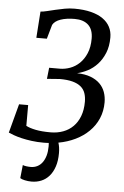

<svg xmlns="http://www.w3.org/2000/svg" viewBox="-63 -795 690 1067"><g transform="rotate(5 282.0 -262.0)"><path d="M47.9 -194.8H98.6V-79.1Q118.2 -68.4 152.1 -61.5Q186 -54.7 235.4 -54.7Q273.4 -54.7 305.7 -66.7Q337.9 -78.6 361.3 -102.1Q384.8 -125.5 397.9 -160.2Q411.1 -194.8 411.1 -240.7Q411.1 -267.1 403.8 -288.3Q396.5 -309.6 379.2 -324.2Q361.8 -338.9 333 -346.7Q304.2 -354.5 261.2 -354.5L189.9 -349.1L196.8 -411.6H256.3Q284.7 -411.6 313.5 -422.1Q342.3 -432.6 365.5 -454.8Q388.7 -477.1 403.3 -511.2Q418 -545.4 418 -593.3Q418 -644 391.1 -669.2Q364.3 -694.3 314.9 -694.3Q268.6 -694.3 236.3 -683.1Q204.1 -671.9 192.4 -650.4L169.9 -571.3H111.3L121.6 -718.3Q136.7 -719.2 157.7 -724.4Q178.7 -729.5 203.4 -735.4Q228 -741.2 254.6 -746.1Q281.2 -751 308.6 -751Q360.8 -751 400.6 -741Q440.4 -731 467 -712.4Q493.7 -693.8 507.3 -667.7Q521 -641.6 521 -608.9Q521 -559.1 505.6 -521.7Q490.2 -484.4 466.1 -458.3Q441.9 -432.1 412.1 -416.7Q382.3 -401.4 354 -395Q398.4 -394 429.9 -382.1Q461.4 -370.1 481.4 -350.3Q501.5 -330.6 511 -304Q520.5 -277.3 520.5 -246.6Q520.5 -197.3 502.7 -156.2Q484.9 -115.2 453.1 -84Q421.4 -52.7 378.2 -31.7Q335 -10.7 284.2 -1.5Q288.1 9.8 290.3 24.4Q292.5 39.1 292.5 56.2Q292.5 99.6 281.7 131.6Q271 163.6 252.4 184.8Q233.9 206.1 208.7 216.6Q183.6 227.1 154.3 227.1Q134.8 227.1 116.7 223.1Q98.6 219.2 90.3 213.4L98.1 139.6Q101.1 141.1 106.4 142.6Q111.8 144 117.9 144.8Q124 145.5 130.4 146Q136.7 146.5 142.6 146.5Q163.1 146.5 179.7 137.9Q196.3 129.4 207.8 113.5Q219.2 97.7 225.6 75.2Q231.9 52.7 231.9 24.9Q231.9 19 231.7 14.2Q231.4 9.3 231 4.9Q223.6 5.4 216.6 5.6Q209.5 5.9 202.1 5.9Q166 5.9 135 1.7Q104 -2.4 79.1 -8.3Q54.2 -14.2 35.4 -21Q16.6 -27.8 4.9 -33.2Z"/></g></svg>

Font: Merriweather
Style: Italic
Weight: 400
Italic angle: -7°
Designer: Eben Sorkin ( eben@eyebytes.com )
Foundry: Eben Sorkin ( eben@eyebytes.com )
Version: Version 1.005; ttfautohint (v0.97) -l 13 -r 13 -G 200 -x 24 